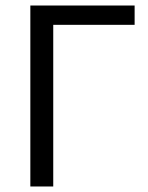

<svg xmlns="http://www.w3.org/2000/svg" viewBox="-20 -676 538 696"><path d="M90 0V-656H468V-586H173V0Z"/></svg>

Font: Matigon Symbol
Style: Regular
Weight: 400
Designer: Paul D. Hunt
Foundry: Adobe Systems Incorporated
Version: Version 2.021;PS 2.000;hotconv 1.0.86;makeotf.lib2.5.63406